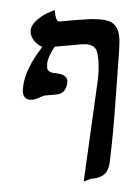

<svg xmlns="http://www.w3.org/2000/svg" viewBox="-55 -618 622 877"><g transform="rotate(-5 256.0 -180.0)"><path d="M203.1 -190.9H180.2Q180.2 -190.9 147.9 -190.9Q146 -190.9 127.9 -185.1Q109.9 -177.2 91.8 -176.8Q51.8 -176.8 51.8 -215.8Q51.8 -224.6 55.2 -240.2Q71.3 -319.3 158.2 -413.1Q138.2 -422.9 124.5 -442.9Q110.8 -462.9 110.8 -482.9Q110.8 -489.7 111.8 -494.1Q116.7 -518.1 145.8 -538.6Q174.8 -559.1 202.1 -567.4L229 -576.2Q229 -522 246.1 -522H331.1Q437 -522 474.6 -502.4Q512.2 -482.9 512.2 -425.8Q512.2 -403.8 504.9 -356.9L469.2 -134.8Q447.3 6.3 419.9 134.8Q415 159.7 404.5 175.3Q394 190.9 379.6 197Q365.2 203.1 355.2 204.6Q345.2 206.1 330.1 206.1Q327.1 206.1 293 215.8L398.9 -246.1Q407.7 -293 408.2 -333Q408.2 -356.9 403.8 -375Q392.6 -409.2 338.9 -409.2H214.8Q180.7 -367.2 173.8 -335.9Q171.9 -321.8 171.9 -317.9Q171.9 -294.9 204.1 -289.1Q259.3 -279.3 258.8 -249Q258.8 -248 258.3 -245.1Q257.8 -242.2 257.8 -241.2Q247.1 -190.9 203.1 -190.9Z"/></g></svg>

Font: Linux Libertine O
Style: Semibold Italic
Weight: 600
Italic angle: -11.5°
Designer: Philipp H. Poll
Foundry: Philipp H. Poll
Version: Version 5.1.2